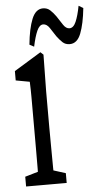

<svg xmlns="http://www.w3.org/2000/svg" viewBox="-55 -764 457 849"><g transform="rotate(-5 173.5 -340.0)"><path d="M25.9 49.3V5.9L109.9 -18.6H128.4L206.1 5.9V49.3ZM82.5 49.3Q83.5 22 83.7 -23.7Q84 -69.3 84 -117.7Q84 -166 84 -203.1V-259.8Q84 -309.1 84 -342Q84 -375 82.5 -410.6L21 -421.9V-463.4L140.6 -536.6L153.3 -524.9L150.9 -361.8V-203.1Q150.9 -165.5 151.4 -117.4Q151.9 -69.3 152.1 -24.2Q152.3 21 153.3 49.3ZM95.2 -574.2Q102.1 -645 119.1 -687Q136.2 -729 168.5 -729Q187.5 -729 200.4 -717Q213.4 -705.1 225.1 -688.5Q238.3 -668.5 250.5 -649.7Q262.7 -630.9 278.3 -630.9Q295.9 -630.9 307.1 -656.7Q318.4 -682.6 326.7 -726.6L346.7 -714.8Q339.4 -645 323 -603Q306.6 -561 273.4 -561Q254.4 -561 241.9 -572.5Q229.5 -584 216.8 -601.1Q204.1 -621.1 191.7 -639.6Q179.2 -658.2 163.6 -658.2Q147 -658.2 135.7 -632.8Q124.5 -607.4 115.2 -563.5Z"/></g></svg>

Font: Scarab Serif
Style: Regular
Weight: 400
Designer: John Roberts
Foundry: Scarab
Version: 1.0